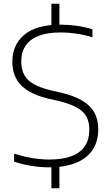

<svg xmlns="http://www.w3.org/2000/svg" viewBox="-20 -880 588 1020"><path d="M240 9Q197 9 148.5 1.5Q100 -6 55 -21.5V-64Q88.5 -53 120.8 -46Q153 -39 183.5 -35.8Q214 -32.5 241.5 -32.5Q313 -32.5 360.2 -50.5Q407.5 -68.5 431 -104Q454.5 -139.5 454.5 -191.5Q454.5 -257.5 413.5 -291.5Q372.5 -325.5 279 -346.5L243 -354.5Q142 -377.5 93.8 -425.2Q45.5 -473 45.5 -551.5Q45.5 -642.5 109.8 -695.8Q174 -749 302 -749Q345.5 -749 389.2 -742.8Q433 -736.5 471 -724.5V-682Q429 -695 386.2 -701.2Q343.5 -707.5 301 -707.5Q231 -707.5 185 -689.5Q139 -671.5 116 -637.2Q93 -603 93 -554Q93 -489.5 130 -454.5Q167 -419.5 256.5 -398.5L292.5 -390.5Q366 -374.5 412.2 -348.2Q458.5 -322 480.2 -283.8Q502 -245.5 502 -193.5Q502 -128.5 471.5 -83.2Q441 -38 382.5 -14.5Q324 9 240 9ZM253 120V-2L295.5 -4.5V120ZM253 -738V-860H295.5V-738Z"/></svg>

Font: Encode Sans SC SemiExpanded ExtraLight
Style: Regular
Weight: 250
Width: 6
Designer: Multiple Designers
Foundry: Impallari Type
Version: Version 3.002